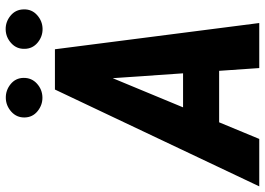

<svg xmlns="http://www.w3.org/2000/svg" viewBox="-192 -775 922 668"><g transform="rotate(-90 269.0 -441.0)"><path d="M354 -565.4 119.6 0H-45.4L291.5 -710.9H396ZM366.2 0 326.2 -579.1 332 -710.9H431.6L522.9 0ZM416.5 -265.1 394 -139.6H87.9L110.4 -265.1ZM194.3 -816.4Q193.8 -844.2 214.6 -862.8Q235.4 -881.3 262.2 -881.8Q289.1 -882.3 310.3 -865Q331.5 -847.7 332 -820.3Q332.5 -792 312 -773.4Q291.5 -754.9 264.2 -754.4Q237.8 -753.9 216.3 -771.2Q194.8 -788.6 194.3 -816.4ZM433.1 -815.9Q432.1 -844.2 452.9 -863Q473.6 -881.8 500.5 -882.3Q527.3 -882.8 548.6 -865.2Q569.8 -847.7 570.3 -819.8Q571.3 -791.5 550.5 -772.9Q529.8 -754.4 502.9 -753.9Q476.1 -753.4 454.8 -771Q433.6 -788.6 433.1 -815.9Z"/></g></svg>

Font: Roboto Condensed ExtraBold
Style: Italic
Weight: 800
Italic angle: -12°
Designer: Christian Robertson
Foundry: Google
Version: Version 3.008; 2023